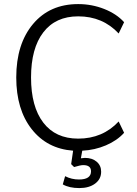

<svg xmlns="http://www.w3.org/2000/svg" viewBox="-20 -748 688 963"><path d="M602.5 -82Q567.4 -43 511.2 -19Q455.1 4.9 392.6 7.8L385.7 45.9Q399.4 43.9 406.2 43.9Q442.4 43.9 464.8 63Q487.3 82 487.3 113.3Q487.3 150.4 457 172.9Q426.8 195.3 377.9 195.3Q327.1 195.3 294.9 176.8L306.6 135.7Q338.9 152.3 376 152.3Q436.5 152.3 436.5 111.3Q436.5 80.1 397.5 80.1Q383.8 80.1 351.6 89.8L336.9 75.2L346.7 7.8Q215.8 -2 138.7 -100.6Q61.5 -199.2 61.5 -359.4Q61.5 -527.3 145.5 -627.4Q229.5 -727.5 372.1 -727.5Q440.4 -727.5 502.4 -703.1Q564.5 -678.7 602.5 -636.7L575.2 -580.1Q495.1 -666 372.1 -666Q258.8 -666 197.3 -585.9Q135.7 -505.9 135.7 -359.4Q135.7 -212.9 197.3 -132.8Q258.8 -52.7 372.1 -52.7Q495.1 -52.7 575.2 -138.7Z"/></svg>

Font: Min Sans Light
Style: Regular
Weight: 300
Designer: Jinseong-Kim, NotoSansCJK, Nunito
Foundry: Jinseong-Kim
Version: Version 1.400;Glyphs 3.1.2 (3151)